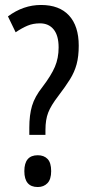

<svg xmlns="http://www.w3.org/2000/svg" viewBox="-20 -744 358 773"><path d="M98 -230Q98 -281 109 -318Q120 -355 151 -394Q186 -440 201 -475Q216 -510 216 -553Q216 -601 196 -625.5Q176 -650 141 -650Q113 -650 90.5 -640.5Q68 -631 43 -614L12 -678Q74 -724 145 -724Q219 -724 258 -681.5Q297 -639 297 -560Q297 -517 288.5 -485.5Q280 -454 262 -425Q244 -396 215 -358Q185 -319 174 -290.5Q163 -262 163 -221V-201H98ZM78 -55Q78 -119 132 -119Q157 -119 171.5 -104Q186 -89 186 -55Q186 -22 171 -6.5Q156 9 132 9Q78 9 78 -55Z"/></svg>

Font: Noto Sans Lao UI ExtCond
Style: Regular
Weight: 400
Width: 2
Designer: Monotype Design Team
Foundry: Monotype Imaging Inc.
Version: Version 2.000; ttfautohint (v1.8.4.7-5d5b)